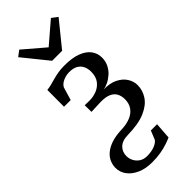

<svg xmlns="http://www.w3.org/2000/svg" viewBox="-337 -897 1211 1211"><g transform="rotate(-45 268.0 -292.0)"><path d="M223 255.5Q165.5 255.5 123 236.5Q80.5 217.5 57.2 186Q34 154.5 34 116.5Q34 90 44.8 65Q55.5 40 79 20Q102.5 0 139.8 -12.8Q177 -25.5 230.5 -27.5Q277.5 -29 311.8 -43Q346 -57 364.5 -83.5Q383 -110 383 -148Q383 -177.5 371 -199.5Q359 -221.5 332.8 -233Q306.5 -244.5 263 -244L177 -240.5L176.5 -300.5L218.5 -299.5Q248.5 -299 280.2 -310.5Q312 -322 333.5 -349.2Q355 -376.5 355 -422Q355 -447 345.5 -468.8Q336 -490.5 314.2 -504Q292.5 -517.5 255 -517.5Q226 -517.5 199.8 -505.5Q173.5 -493.5 163 -473L137 -386H77.5L78 -535.5Q96 -537 115.5 -542Q135 -547 157 -553.2Q179 -559.5 205.2 -564Q231.5 -568.5 262.5 -568.5Q333 -568.5 378 -551Q423 -533.5 444.8 -503.5Q466.5 -473.5 466.5 -436Q466.5 -402.5 452.8 -375.5Q439 -348.5 417.5 -329.5Q396 -310.5 372.5 -299.2Q349 -288 329.5 -286Q387 -287.5 425.2 -268.5Q463.5 -249.5 483 -218.8Q502.5 -188 502.5 -154Q502.5 -108 476 -67.8Q449.5 -27.5 391 -2.2Q332.5 23 236 24.5Q209.5 25 190.5 32Q171.5 39 159.2 51.5Q147 64 141.2 79.5Q135.5 95 135.5 112.5Q135.5 136 146.8 157.2Q158 178.5 178.8 191.8Q199.5 205 228.5 205Q264 205 292.5 195Q321 185 334.5 167L359 107H414.5L406.5 217.5Q388 225.5 361.5 234.5Q335 243.5 300.5 249.5Q266 255.5 223 255.5ZM229.5 -644 94 -811.5 132.5 -840.5 274 -719.5 415 -840.5 454 -811 318.5 -644Z"/></g></svg>

Font: Merriweather 20pt
Style: Regular
Weight: 400
Version: Version 2.100